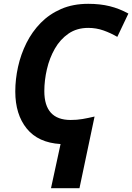

<svg xmlns="http://www.w3.org/2000/svg" viewBox="-20 -745 692 1005"><path d="M247 240 297 9Q180 2 120 -72Q60 -146 60 -266Q60 -330 74.5 -395.5Q89 -461 118.5 -520Q148 -579 193 -625Q238 -671 300 -698Q362 -725 442 -725Q504 -725 554.5 -712.5Q605 -700 652 -674L594 -552Q560 -572 522 -585.5Q484 -599 442 -599Q382 -599 338.5 -569Q295 -539 267 -490Q239 -441 225.5 -382.5Q212 -324 212 -268Q212 -117 350 -117Q383 -117 412 -122Q441 -127 475 -135L396 240Z"/></svg>

Font: BC Sans
Style: Bold Italic
Weight: 700
Italic angle: -12°
Designer: Monotype Design Team
Province of B.C.
Foundry: Monotype Imaging Inc.
Version: Version 2.000;GOOG;noto-source:20170915:90ef993387c0